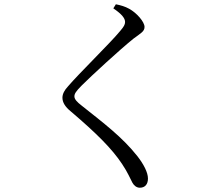

<svg xmlns="http://www.w3.org/2000/svg" viewBox="-20 -817 1040 898"><path d="M565 -714C565 -702 559 -692 542 -672C496 -616 348 -472 298 -413C282 -396 272 -378 272 -360C272 -338 285 -317 311 -296C432 -193 504 -121 551 -50C579 -8 588 17 599 37C606 50 618 61 634 61C659 61 672 44 672 18C672 -11 651 -50 623 -86C552 -176 465 -241 362 -323C340 -340 328 -353 328 -366C328 -378 334 -389 363 -418C405 -460 537 -582 604 -636C639 -662 656 -670 656 -691C656 -715 619 -757 584 -776C564 -787 546 -792 522 -797L510 -778C551 -750 565 -731 565 -714Z"/></svg>

Font: Source Han Serif
Style: Regular
Weight: 400
Designer: Ryoko NISHIZUKA 西塚涼子 (kana & ideographs); Frank Grießhammer (Latin, Greek & Cyrillic); Wenlong ZHANG 张文龙 (bopomofo); San
Foundry: Adobe Systems Incorporated
Version: Version 1.001;PS 1.001;hotconv 16.6.54;makeotf.lib2.5.65590